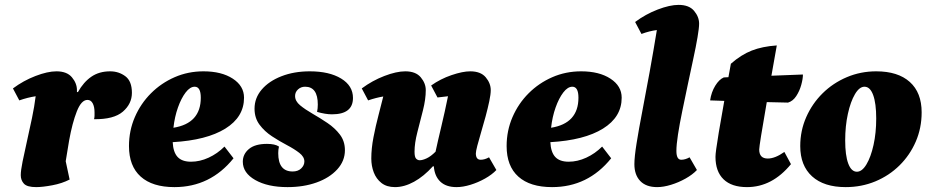

<svg xmlns="http://www.w3.org/2000/svg" viewBox="-20 -754 3805 786"><path d="M128 12Q91 12 78 -2Q65 -16 65 -37Q65 -56 72.5 -93Q80 -130 90.5 -176.5Q101 -223 111 -271Q121 -319 126 -360Q93 -355 59 -343L33 -392Q76 -424 125.5 -443Q175 -462 211 -462Q254 -462 274.5 -437.5Q295 -413 295 -385V-377H299Q322 -418 354 -440Q386 -462 431 -462Q466 -462 493 -442Q520 -422 520 -374Q520 -329 483 -297Q446 -265 365 -266Q367 -274 367 -281Q367 -288 367 -294Q367 -317 359.5 -331Q352 -345 338 -345Q313 -345 294.5 -298Q276 -251 263 -179L249 -94L265 -19Q234 -3 194 4.5Q154 12 128 12Z M694 12Q604 12 556 -31Q508 -74 508 -156Q508 -219 532 -274.5Q556 -330 598 -372Q640 -414 695 -438Q750 -462 813 -462Q887 -462 933 -432Q979 -402 979 -354Q979 -275 902.5 -227.5Q826 -180 687 -172Q689 -131 707 -111.5Q725 -92 762 -92Q798 -92 834 -108.5Q870 -125 899 -154L936 -106Q841 12 694 12ZM777 -399Q758 -399 740 -375.5Q722 -352 708.5 -314Q695 -276 690 -231Q802 -249 802 -354Q802 -399 777 -399Z M1157 12Q1076 12 1025 -17Q974 -46 974 -92Q974 -123 999 -144Q1024 -165 1073 -165Q1106 -165 1122 -154Q1119 -141 1119 -127Q1119 -52 1178 -52Q1200 -52 1213 -64.5Q1226 -77 1226 -93Q1226 -112 1205.5 -128Q1185 -144 1154.5 -160Q1124 -176 1093.5 -196Q1063 -216 1042.5 -243.5Q1022 -271 1022 -309Q1022 -353 1051.5 -387.5Q1081 -422 1132.5 -442Q1184 -462 1248 -462Q1328 -462 1376.5 -432.5Q1425 -403 1425 -353Q1425 -286 1339 -286Q1312 -286 1278 -296Q1281 -310 1281 -326Q1281 -399 1229 -399Q1212 -399 1200 -388Q1188 -377 1188 -361Q1188 -340 1208.5 -323Q1229 -306 1259.5 -288.5Q1290 -271 1320.5 -250.5Q1351 -230 1371.5 -203Q1392 -176 1392 -139Q1392 -95 1360.5 -60.5Q1329 -26 1276 -7Q1223 12 1157 12Z M1597 12Q1563 12 1541.5 -5Q1520 -22 1510 -48.5Q1500 -75 1500 -105Q1500 -146 1509 -192.5Q1518 -239 1529.5 -282.5Q1541 -326 1549 -359Q1519 -354 1487 -343L1461 -392Q1504 -424 1553.5 -443Q1603 -462 1639 -462Q1682 -462 1702.5 -437.5Q1723 -413 1723 -385Q1723 -348 1711.5 -302.5Q1700 -257 1688.5 -212.5Q1677 -168 1677 -133Q1677 -111 1683.5 -104.5Q1690 -98 1698 -98Q1710 -98 1727 -106Q1744 -114 1763 -133Q1772 -175 1786.5 -235.5Q1801 -296 1814 -360Q1804 -359 1793 -357.5Q1782 -356 1771 -355L1745 -404Q1783 -431 1828.5 -446.5Q1874 -462 1905 -462Q1948 -462 1968.5 -437.5Q1989 -413 1989 -385Q1989 -368 1983 -339.5Q1977 -311 1968 -277.5Q1959 -244 1949.5 -212.5Q1940 -181 1934 -157.5Q1928 -134 1928 -126Q1928 -100 1948 -100Q1964 -100 1982 -110L2012 -58Q1994 -39 1965.5 -23Q1937 -7 1906 2.5Q1875 12 1849 12Q1806 12 1782.5 -10.5Q1759 -33 1756 -73H1752Q1715 -32 1675 -10Q1635 12 1597 12Z M2240 12Q2150 12 2102 -31Q2054 -74 2054 -156Q2054 -219 2078 -274.5Q2102 -330 2144 -372Q2186 -414 2241 -438Q2296 -462 2359 -462Q2433 -462 2479 -432Q2525 -402 2525 -354Q2525 -275 2448.5 -227.5Q2372 -180 2233 -172Q2235 -131 2253 -111.5Q2271 -92 2308 -92Q2344 -92 2380 -108.5Q2416 -125 2445 -154L2482 -106Q2387 12 2240 12ZM2323 -399Q2304 -399 2286 -375.5Q2268 -352 2254.5 -314Q2241 -276 2236 -231Q2348 -249 2348 -354Q2348 -399 2323 -399Z M2670 12Q2625 12 2601 -13Q2577 -38 2577 -82Q2577 -111 2586 -167.5Q2595 -224 2609.5 -299Q2624 -374 2639.5 -459.5Q2655 -545 2669 -631Q2638 -627 2606 -615L2580 -664Q2623 -696 2672.5 -715Q2722 -734 2758 -734Q2801 -734 2821.5 -709.5Q2842 -685 2842 -657Q2842 -640 2835.5 -601.5Q2829 -563 2818 -512.5Q2807 -462 2795.5 -407Q2784 -352 2773 -299Q2762 -246 2755.5 -203.5Q2749 -161 2749 -136Q2749 -100 2769 -100Q2785 -100 2803 -110L2833 -58Q2815 -39 2786.5 -23Q2758 -7 2727 2.5Q2696 12 2670 12Z M3038 12Q2975 12 2942 -20Q2909 -52 2909 -112Q2909 -122 2912 -144Q2915 -166 2922.5 -212Q2930 -258 2945 -341L2887 -343Q2892 -377 2908 -403Q2924 -429 2943 -437L2962 -438Q2967 -463 2972 -493Q3014 -530 3057.5 -547Q3101 -564 3160 -568Q3148 -501 3138 -444L3267 -449Q3267 -431 3260 -406Q3253 -381 3239.5 -360.5Q3226 -340 3206 -334L3119 -336Q3088 -158 3088 -142Q3088 -105 3123 -105Q3153 -105 3191 -132L3218 -82Q3141 12 3038 12Z M3442 12Q3353 12 3304.5 -32Q3256 -76 3256 -156Q3256 -219 3280.5 -274.5Q3305 -330 3347.5 -372Q3390 -414 3446.5 -438Q3503 -462 3567 -462Q3656 -462 3704.5 -418.5Q3753 -375 3753 -294Q3753 -230 3729 -174.5Q3705 -119 3662.5 -77Q3620 -35 3563.5 -11.5Q3507 12 3442 12ZM3488 -51Q3509 -51 3527 -81Q3545 -111 3556 -160.5Q3567 -210 3567 -269Q3567 -331 3554.5 -365Q3542 -399 3519 -399Q3498 -399 3480 -368.5Q3462 -338 3451 -288Q3440 -238 3440 -179Q3440 -118 3452.5 -84.5Q3465 -51 3488 -51Z"/></svg>

Font: Petrona Black
Style: Italic
Weight: 900
Italic angle: -9°
Designer: Ringo R. Seeber
Foundry: Ringo R. Seeber
Version: Version 2.001; ttfautohint (v1.8.3)